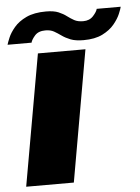

<svg xmlns="http://www.w3.org/2000/svg" viewBox="-60 -811 624 853"><g transform="rotate(-5 252.0 -384.0)"><path d="M22 0 125.5 -585.5H337.5L234.5 0ZM333 -626.5Q297.5 -626.5 275.2 -635.2Q253 -644 237 -655.5Q221 -667 205.5 -675.8Q190 -684.5 167.5 -684.5Q136 -684.5 120.2 -666.5Q104.5 -648.5 101.5 -635.5H-5.5Q-3 -645 6 -666.5Q15 -688 34.8 -711.5Q54.5 -735 89.2 -751.5Q124 -768 177.5 -768Q212 -768 232.8 -759.2Q253.5 -750.5 268.2 -739.2Q283 -728 298.8 -719.2Q314.5 -710.5 338.5 -710.5Q367 -710.5 383.5 -728.8Q400 -747 403 -760H510Q508 -750.5 499 -729Q490 -707.5 470.5 -683.8Q451 -660 417.5 -643.2Q384 -626.5 333 -626.5Z"/></g></svg>

Font: Anybody UltraExpanded Regular
Style: Bold Italic
Weight: 700
Width: 9
Italic angle: -10°
Designer: Tyler Finck
Foundry: Etcetera Type Company
Version: Version 1.010; ttfautohint (v1.8.3) -l 8 -r 50 -G 200 -x 14 